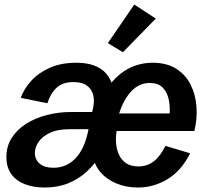

<svg xmlns="http://www.w3.org/2000/svg" viewBox="-20 -817 923 849"><path d="M177.2 12.2Q129.4 12.2 91.3 -2Q53.2 -16.1 30.8 -46.1Q8.3 -76.2 8.3 -122.6Q8.3 -169.9 31.7 -207Q55.2 -244.1 95.7 -269.8Q136.2 -295.4 188 -308.6Q239.7 -321.8 296.4 -321.8H387.7L391.6 -339.8Q398.4 -370.1 392.3 -396Q386.2 -421.9 365 -438Q343.8 -454.1 304.2 -454.1Q257.3 -454.1 230.5 -429.2Q203.6 -404.3 189.5 -360.4L71.8 -384.3Q85.9 -424.3 118.4 -460Q150.9 -495.6 200.9 -517.6Q251 -539.6 317.4 -539.6Q389.6 -539.6 431.4 -508.5Q473.1 -477.5 483.9 -411.1H443.8Q474.1 -459 508.3 -487.1Q542.5 -515.1 579.3 -527.3Q616.2 -539.6 654.3 -539.6Q717.8 -539.6 759.5 -512.9Q801.3 -486.3 823.2 -441.9Q845.2 -397.5 848.9 -344.2Q852.5 -291 839.4 -237.8H438L503.9 -268.1Q497.1 -251 494.1 -227.1Q491.2 -203.1 493.9 -177.7Q496.6 -152.3 507.3 -130.4Q518.1 -108.4 538.6 -94.7Q559.1 -81.1 592.3 -81.1Q629.9 -81.1 658.9 -102.8Q688 -124.5 711.4 -171.9L820.8 -139.2Q782.2 -62 720.9 -24.9Q659.7 12.2 589.4 12.2Q536.6 12.2 492.9 -6.6Q449.2 -25.4 422.1 -58.3Q395 -91.3 391.6 -132.8L421.4 -128.9Q397.5 -88.9 362.3 -56.9Q327.1 -24.9 281 -6.3Q234.9 12.2 177.2 12.2ZM215.8 -75.2Q271.5 -75.2 310.5 -113.5Q349.6 -151.9 366.7 -224.1L383.3 -300.3L427.2 -245.6H285.6Q234.4 -245.6 200.9 -229.7Q167.5 -213.9 150.9 -189.9Q134.3 -166 134.3 -140.6Q134.3 -110.8 155.8 -93Q177.2 -75.2 215.8 -75.2ZM506.8 -315.4H730.5Q732.4 -353.5 724.4 -384Q716.3 -414.6 696.5 -432.4Q676.8 -450.2 642.1 -450.2Q596.2 -450.2 561.5 -414.3Q526.9 -378.4 506.8 -315.4ZM523.4 -585.9 457 -626.5 573.7 -796.9 668.9 -734.9Z"/></svg>

Font: Schibsted Grotesk SemiBold
Style: Italic
Weight: 600
Italic angle: -12°
Designer: Bakken & Baeck AS, Henrik Kongsvoll
Foundry: Schibsted ASA
Version: Version 1.100;gftools[0.9.25]